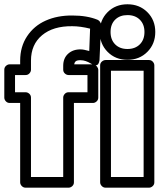

<svg xmlns="http://www.w3.org/2000/svg" viewBox="-22 -848 775 893"><path d="M-2 -394V-523.9Q-2 -534.7 5.9 -541.7Q13.7 -548.8 22.9 -548.8H71.8V-565.9Q71.8 -630.9 104 -679.4Q136.2 -728 190.7 -752.2Q245.1 -776.4 314 -775.9Q383.3 -775.9 432.1 -755.9Q439 -752.9 443.6 -745.8Q448.2 -738.8 448.2 -731.9L440.9 -571.8Q440.9 -569.8 440.7 -566.9Q440.4 -564 438.2 -557.4Q436 -550.8 432.4 -547.4Q428.7 -543.9 420.7 -544.2Q412.6 -544.4 401.9 -551.8Q375.5 -567.9 354 -567.9Q337.9 -568.4 331.3 -563.7Q324.7 -559.1 323.2 -548.8H414.1Q423.3 -545.9 429.2 -538.1Q435.1 -530.3 435.1 -523.9V-394Q435.1 -383.3 427.2 -376.2Q419.4 -369.1 410.2 -369.1H321.8V0Q321.8 10.7 314 17.8Q306.2 24.9 296.9 24.9H97.2Q86.4 24.9 79.1 17.1Q71.8 9.3 71.8 0V-369.1H22.9Q12.2 -369.1 5.1 -377Q-2 -384.8 -2 -394ZM47.9 -418.9H97.2Q106.4 -418.9 114.3 -411.9Q122.1 -404.8 122.1 -394V-24.9H272V-394Q272 -403.3 279.1 -411.1Q286.1 -418.9 296.9 -418.9H384.8V-499H296.9Q287.6 -499 279.8 -506.1Q272 -513.2 272 -523.9V-542Q272 -577.6 295.2 -598.4Q318.4 -619.1 354 -618.2Q366.7 -618.2 393.1 -610.8L397 -714.8Q351.1 -726.1 314 -726.1Q225.1 -727.1 173.6 -684.1Q122.1 -641.1 122.1 -565.9V-523.9Q122.1 -514.6 115 -506.8Q107.9 -499 97.2 -499H47.9ZM478.5 -606.7Q441.9 -643.6 441.9 -699.2Q441.9 -754.9 478.5 -791.5Q515.1 -828.1 570.8 -828.1Q626.5 -828.1 663.3 -791.5Q700.2 -754.9 700.2 -699.2Q700.2 -643.6 663.3 -606.7Q626.5 -569.8 570.8 -569.8Q515.1 -569.8 478.5 -606.7ZM443.8 0V-543.9Q443.8 -554.7 451.9 -561.8Q460 -568.8 469.2 -568.8H670.9Q681.6 -568.8 688.7 -561Q695.8 -553.2 695.8 -543.9V0Q695.8 10.7 688 17.8Q680.2 24.9 670.9 24.9H469.2Q458.5 24.9 451.2 17.1Q443.8 9.3 443.8 0ZM649.9 -699.2Q649.9 -734.9 628.4 -756.3Q606.9 -777.8 570.8 -777.8Q535.2 -777.8 513.7 -756.6Q492.2 -735.4 492.2 -699.2Q492.2 -663.1 513.7 -641.6Q535.2 -620.1 570.8 -620.1Q606.4 -620.1 628.2 -641.6Q649.9 -663.1 649.9 -699.2ZM494.1 -24.9H646V-519H494.1Z"/></svg>

Font: Trueno ExtraBold Outline
Style: Regular
Weight: 800
Width: 6
Designer: Julieta Ulanovsky
Foundry: Julieta Ulanovsky
Version: Version 3.001b | FøM Fix